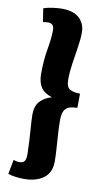

<svg xmlns="http://www.w3.org/2000/svg" viewBox="-111 -875 663 1158"><g transform="rotate(10 220.5 -296.5)"><path d="M366 -249Q339 -249 318.5 -242.5Q298 -236 287 -216.5Q276 -197 276 -158Q276 -118 279 -72Q282 -26 285 17.5Q288 61 288 94Q288 161 243 195Q198 229 124 229Q99 229 71.5 225.5Q44 222 25 215L42 127Q61 134 77 134Q101 134 110 120.5Q119 107 118 74Q116 -4 111 -67Q106 -130 106 -161Q106 -218 135 -246.5Q164 -275 204 -285Q156 -300 135.5 -331Q115 -362 115 -413Q115 -497 127.5 -567.5Q140 -638 140 -684Q140 -708 129.5 -717Q119 -726 104 -726Q88 -726 72 -722L59 -805Q86 -814 118.5 -818Q151 -822 170 -822Q243 -822 278.5 -788Q314 -754 314 -702Q314 -662 306 -611Q298 -560 290 -507Q282 -454 282 -409Q282 -360 306 -348Q330 -336 367 -336Z"/></g></svg>

Font: Literata 12pt ExtraBold
Style: Italic
Weight: 800
Italic angle: -2°
Designer: Latin by Veronika Burian and Jose Scaglione. Greek by Irene Vlachou. Cyrillic by Vera Evstafieva
Foundry: TypeTogether
Version: Version 3.002